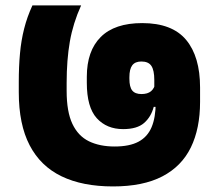

<svg xmlns="http://www.w3.org/2000/svg" viewBox="-20 -654 781 690"><path d="M96.5 -634.5Q77.5 -593.5 66.8 -551Q56 -508.5 51.8 -461.5Q47.5 -414.5 47.5 -360V-322.5Q47.5 -207 86.5 -132Q125.5 -57 201 -20.5Q276.5 16 386 16Q494 16 563.2 -20Q632.5 -56 665.8 -124Q699 -192 699 -288V-339.5Q699 -450.5 648.8 -510.8Q598.5 -571 491 -571Q392 -571 342 -521Q292 -471 292 -378V-356.5Q292 -268.5 327.8 -229.2Q363.5 -190 422.5 -190Q472.5 -190 497.8 -212Q523 -234 532.5 -270H544.5L539 -357Q535 -336.5 522.8 -326.2Q510.5 -316 488.5 -316Q465.5 -316 455.2 -328.8Q445 -341.5 445 -371V-376.5Q445 -405.5 455.2 -419.2Q465.5 -433 488 -433Q513.5 -433 524 -417.2Q534.5 -401.5 534.5 -366.5V-317L539.5 -298V-284.5Q539.5 -232 524.8 -197Q510 -162 477.8 -144.8Q445.5 -127.5 392 -127.5Q338.5 -127.5 299.8 -146.2Q261 -165 240.2 -208.8Q219.5 -252.5 219.5 -327.5V-356Q219.5 -438.5 231 -504.5Q242.5 -570.5 271.5 -634.5Z"/></svg>

Font: Anek Devanagari ExtraBold
Style: Regular
Weight: 800
Designer: Kailash Malviya (Devanagari) & Yesha Goshar (Latin)
Foundry: Ek Type
Version: Version 1.003